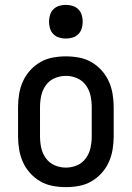

<svg xmlns="http://www.w3.org/2000/svg" viewBox="-20 -759 540 787"><path d="M250 8Q223 8 196 3Q169 -2 145.5 -15.5Q122 -29 103.5 -49.5Q85 -70 74 -94.5Q63 -119 58.5 -146Q54 -173 54 -200V-320Q54 -347 58.5 -374Q63 -401 74 -425.5Q85 -450 103.5 -470.5Q122 -491 145.5 -504.5Q169 -518 196 -523Q223 -528 250 -528Q277 -528 304 -523Q331 -518 354.5 -504.5Q378 -491 396.5 -470.5Q415 -450 426 -425.5Q437 -401 441.5 -374Q446 -347 446 -320V-200Q446 -173 441.5 -146Q437 -119 426 -94.5Q415 -70 396.5 -49.5Q378 -29 354.5 -15.5Q331 -2 304 3Q277 8 250 8ZM250 -72Q274 -72 296 -81.5Q318 -91 332 -110.5Q346 -130 351 -153Q356 -176 356 -200V-320Q356 -344 351 -367Q346 -390 332 -409.5Q318 -429 296 -438.5Q274 -448 250 -448Q226 -448 204 -438.5Q182 -429 168 -409.5Q154 -390 149 -367Q144 -344 144 -320V-200Q144 -176 149 -153Q154 -130 168 -110.5Q182 -91 204 -81.5Q226 -72 250 -72ZM250 -601Q236 -601 222.5 -605Q209 -609 199 -619Q189 -629 185 -642.5Q181 -656 181 -670Q181 -684 185 -697.5Q189 -711 199 -721Q209 -731 222.5 -735Q236 -739 250 -739Q264 -739 277.5 -735Q291 -731 301 -721Q311 -711 315 -697.5Q319 -684 319 -670Q319 -656 315 -642.5Q311 -629 301 -619Q291 -609 277.5 -605Q264 -601 250 -601Z"/></svg>

Font: Iosevka SS18 Medium
Style: Regular
Weight: 500
Monospace: yes
Designer: Belleve Invis
Foundry: Belleve Invis
Version: Version 25.1.1; ttfautohint (v1.8.4)